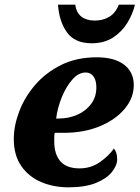

<svg xmlns="http://www.w3.org/2000/svg" viewBox="-20 -791 597 821"><path d="M273 10Q209 10 156 -12.5Q103 -35 71 -81Q39 -127 39 -197Q39 -253 62 -314Q85 -375 130 -427.5Q175 -480 241 -513Q307 -546 394 -546Q469 -546 510.5 -514.5Q552 -483 552 -427Q552 -372 513 -325.5Q474 -279 406.5 -251Q339 -223 252 -223H214Q212 -213 212 -203.5Q212 -194 212 -186Q212 -131 238.5 -101Q265 -71 320 -71Q369 -71 407.5 -98Q446 -125 467 -156Q481 -140 481 -110Q481 -84 459 -56Q437 -28 391 -9Q345 10 273 10ZM228 -284Q274 -284 311 -300.5Q348 -317 370 -347Q392 -377 392 -417Q392 -447 380 -464Q368 -481 346 -481Q316 -481 289.5 -451Q263 -421 244.5 -376Q226 -331 220 -284ZM372 -606Q300 -606 266.5 -652.5Q233 -699 228 -771H302Q306 -737 328 -720Q350 -703 385 -703Q420 -703 447 -719Q474 -735 488 -771H557Q548 -732 525 -694Q502 -656 464 -631Q426 -606 372 -606Z"/></svg>

Font: Noto Serif ExtraBold
Style: Italic
Weight: 800
Italic angle: -12°
Designer: Monotype Design Team
Foundry: Monotype Imaging Inc.
Version: Version 2.013